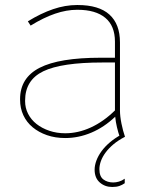

<svg xmlns="http://www.w3.org/2000/svg" viewBox="-20 -545 593 765"><path d="M240 5Q293 5 344 -16.5Q395 -38 439 -80Q441 -59 446 -38Q451 -17 457 0H478Q470 -23 464 -52.5Q458 -82 458 -105V-376Q458 -449 416 -487Q374 -525 289 -525H287Q240 -525 191.5 -508.5Q143 -492 91 -460L102 -443Q154 -475 199.5 -490.5Q245 -506 287 -506H289Q361 -506 399.5 -474Q438 -442 438 -379V-315H381Q216 -315 138 -275Q60 -235 60 -150V-148Q60 -114 73 -86Q86 -58 110 -38Q134 -18 167 -6.5Q200 5 240 5ZM240 -14Q206 -14 176.5 -24Q147 -34 125.5 -51Q104 -68 92 -91.5Q80 -115 80 -142V-144Q80 -226 152.5 -261Q225 -296 388 -296H438V-105Q392 -60 341.5 -37Q291 -14 240 -14ZM427 200Q444 200 455.5 196Q467 192 477 185V167Q466 175 454 178.5Q442 182 431 182Q408 182 392 170Q376 158 376 129Q376 114 382 97Q388 80 400.5 63Q413 46 432 30Q451 14 478 0L464 -9Q438 5 418 22Q398 39 384.5 57.5Q371 76 364 95Q357 114 357 131Q357 164 377.5 182Q398 200 427 200Z"/></svg>

Font: Fixel Variable
Style: Regular
Weight: 100
Width: 3
Designer: AlfaBravo + MacPaw
Foundry: Kyrylo Tkachov, Marchela Mozhyna, Serhii Makarenko, Maria Weinstein, Zakhar Kryvoshyya
Version: Version 1.211